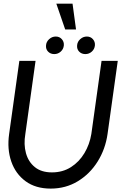

<svg xmlns="http://www.w3.org/2000/svg" viewBox="-20 -1040 710 1072"><path d="M263 13Q179 13 123 -28Q67 -69 43 -138.2Q19 -207.5 31 -292L88 -700H178.5L121.5 -292Q111.5 -233.5 125 -184.8Q138.5 -136 174.8 -106.8Q211 -77.5 270 -77.5Q330 -77.5 376 -106.8Q422 -136 451.2 -184.8Q480.5 -233.5 490 -292L547 -700H637.5L580.5 -292Q568.5 -207.5 525.2 -138.2Q482 -69 414.5 -28Q347 13 263 13ZM283 -738Q262 -738 248.5 -751.8Q235 -765.5 237 -787Q238.5 -807 254.5 -821.5Q270.5 -836 291.5 -836Q312 -836 325 -821.5Q338 -807 336.5 -787Q334.5 -765.5 319 -751.8Q303.5 -738 283 -738ZM456.5 -738Q435.5 -738 422 -751.8Q408.5 -765.5 410.5 -787Q412 -807 428 -821.5Q444 -836 465 -836Q485.5 -836 498.5 -821.5Q511.5 -807 510 -787Q508 -765.5 492.5 -751.8Q477 -738 456.5 -738ZM294.5 -1019.5H385L404.5 -875.5H344Z"/></svg>

Font: Urbanist Medium
Style: Italic
Weight: 500
Italic angle: -8°
Designer: Corey Hu
Foundry: Corey Hu
Version: Version 1.330; ttfautohint (v1.8.4.7-5d5b)